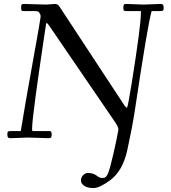

<svg xmlns="http://www.w3.org/2000/svg" viewBox="-20 -692 864 970"><path d="M121.1 2.9 33.9 6.1Q23.4 6.1 20.3 2.1Q17.1 -2 17.1 -13.4Q17.1 -24.9 21.1 -27.5Q25.1 -30 38.1 -30H85Q106.9 -165.3 146 -381.3Q185.1 -597.4 185.1 -606.2Q185.1 -615 184.7 -616.1Q184.3 -617.2 184 -617.9Q183.6 -618.7 182.3 -620.8Q180.9 -623 178.7 -627.9Q174.6 -636 158.9 -636H99.1Q90.8 -636 88.9 -639Q86.9 -642.1 86.9 -651.5Q86.9 -660.9 87.4 -664.3Q88.6 -672.1 99.1 -672.1L212.9 -668.9L258.1 -672.1Q272.2 -672.1 281 -658L608.9 -158.9Q616.7 -147.9 622.1 -147.9Q627.9 -162.8 645 -269.5Q691.9 -562.3 691.9 -627V-636H616.9Q608.4 -636 605.7 -639.4Q603 -642.8 603 -653.3Q603 -663.8 605.7 -668Q608.4 -672.1 616.9 -672.1L706.1 -668.9L790 -672.1Q800.3 -672.1 803.6 -668Q806.9 -663.8 806.9 -652.3Q806.9 -640.9 802.9 -638.4Q798.8 -636 785.9 -636H746.1Q727.3 -575.4 660.2 -127Q647.9 -46.9 623 66.9Q599.6 172.4 535.9 219Q482.7 258.1 452.3 258.1Q421.9 258.1 405.4 246.7Q388.9 235.4 388.9 219.8Q388.9 204.3 399.8 193.1Q410.6 181.9 425.2 181.9Q439.7 181.9 450.2 185.8Q460.7 189.7 466.8 194.3Q482.9 207 494.4 207Q505.9 207 509.3 205.4Q512.7 203.9 515.9 200.2Q519 196.5 521.5 192.6Q523.9 188.7 526.6 181.8Q529.3 174.8 531.1 169.3Q533 163.8 535.5 154.3Q538.1 144.8 539.8 138.1Q541.5 131.3 544.3 119.9Q547.1 108.4 551.6 90.8Q556.2 73.2 567 21.1Q577.9 -31 577.9 -34.5Q577.9 -38.1 577.6 -40.4Q577.4 -42.7 577 -44.6Q576.7 -46.4 575.7 -48.8Q574.7 -51.3 574.2 -52.7Q573.7 -54.2 572.3 -56.9Q570.8 -59.6 570.2 -60.7Q569.6 -61.8 567.7 -64.7Q565.9 -67.6 565.4 -68.6Q564.9 -69.6 560.1 -76.9L228 -563Q219.5 -574.5 216.9 -575.6Q214.4 -576.7 213.4 -573Q212.4 -569.3 212.2 -567.4Q211.9 -565.4 206.2 -527.2Q200.4 -489 193 -438.8Q185.5 -388.7 176.4 -324.5Q167.2 -260.3 159.7 -204.8Q142.1 -73 142.1 -42L143.1 -30H227.1Q235.6 -30 238.3 -26.6Q241 -23.2 241 -12.7Q241 -2.2 238.3 2Q235.6 6.1 227.1 6.1Z"/></svg>

Font: Fanwood Text
Style: Italic
Weight: 400
Italic angle: -9°
Version: Version 1.101